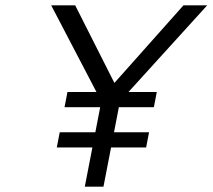

<svg xmlns="http://www.w3.org/2000/svg" viewBox="-20 -700 797 720"><path d="M222 -298 233 -355H568L557 -298ZM193 -147 204 -204H539L528 -147ZM298 0 360 -320 172 -680H262L409 -389L668 -680H757L430 -320L368 0Z"/></svg>

Font: Teachers
Style: Italic
Weight: 400
Italic angle: -11°
Designer: Alfredo Marco Pradil, Chank Diesel
Version: Version 1.001